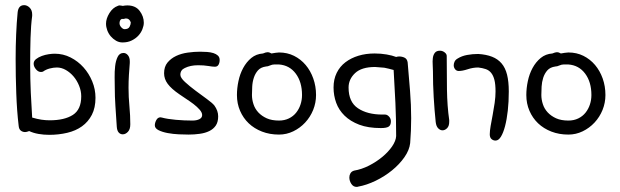

<svg xmlns="http://www.w3.org/2000/svg" viewBox="-20 -524 2417 749"><path d="M105.5 -461.9Q100.6 -425.8 99.1 -376Q97.7 -326.2 97.7 -272.5Q97.7 -216.8 100.1 -163.1Q102.5 -109.4 105.5 -65.4Q125 -59.6 141.6 -57.1Q158.2 -54.7 173.8 -54.7Q231.4 -54.7 264.2 -75.7Q296.9 -96.7 296.9 -148.4Q296.9 -168.9 288.6 -189.5Q280.3 -210 267.1 -225.6Q253.9 -241.2 236.8 -251Q219.7 -260.7 202.1 -260.7Q188.5 -260.7 173.8 -256.8Q159.2 -252.9 148.4 -245.1Q145.5 -243.2 139.6 -243.2Q128.9 -243.2 120.1 -253.9Q111.3 -264.6 111.3 -275.4Q111.3 -286.1 120.6 -293.5Q129.9 -300.8 143.1 -305.7Q156.2 -310.5 169.9 -312.5Q183.6 -314.5 193.4 -314.5Q226.6 -314.5 255.4 -299.8Q284.2 -285.2 305.7 -261.2Q327.1 -237.3 339.8 -206.5Q352.5 -175.8 352.5 -142.6Q352.5 -103.5 338.4 -76.2Q324.2 -48.8 299.8 -31.2Q275.4 -13.7 242.2 -5.9Q209 2 171.9 2Q150.4 2 130.4 -1.5Q110.4 -4.9 93.8 -12.7Q84 -8.8 78.1 -8.8Q68.4 -8.8 61 -14.6Q53.7 -20.5 52.7 -34.2Q45.9 -91.8 43.5 -159.2Q41 -226.6 41 -293.9Q41 -343.8 43 -389.6Q44.9 -435.5 48.8 -475.6Q51.8 -503.9 74.2 -503.9Q85.9 -503.9 95.7 -494.1Q105.5 -484.4 105.5 -467.8Z M486.3 -278.3Q484.4 -255.9 482.9 -231.4Q481.4 -207 481.4 -181.6Q481.4 -145.5 484.9 -109.4Q488.3 -73.2 488.3 -39.1Q488.3 -19.5 479 -9.8Q469.7 0 459 0Q449.2 0 442.9 -7.3Q436.5 -14.6 435.5 -30.3Q432.6 -74.2 430.2 -110.8Q427.7 -147.5 427.7 -184.6Q427.7 -199.2 427.2 -222.2Q426.8 -245.1 429.2 -266.1Q431.6 -287.1 439 -302.2Q446.3 -317.4 461.9 -317.4Q471.7 -317.4 479 -308.6Q486.3 -299.8 486.3 -285.2ZM439.5 -501Q443.4 -502.9 446.3 -502.9Q450.2 -502.9 453.6 -502Q457 -501 459 -501Q463.9 -502 467.8 -502.4Q471.7 -502.9 476.6 -502.9Q508.8 -502.9 524.9 -481.4Q541 -460 541 -435.5Q541 -423.8 535.6 -410.2Q530.3 -396.5 520 -385.3Q509.8 -374 494.1 -366.2Q478.5 -358.4 458 -358.4Q444.3 -358.4 432.6 -365.2Q420.9 -372.1 412.1 -382.3Q403.3 -392.6 398.4 -405.8Q393.6 -418.9 393.6 -431.6Q393.6 -451.2 406.7 -472.7Q419.9 -494.1 439.5 -501ZM462.9 -450.2H455.1Q450.2 -448.2 448.2 -443.4Q446.3 -438.5 446.3 -433.6Q446.3 -424.8 453.1 -417.5Q460 -410.2 465.8 -410.2Q480.5 -410.2 485.4 -419.4Q490.2 -428.7 490.2 -436.5Q485.4 -452.1 470.7 -452.1Q468.8 -452.1 462.9 -450.2Z M701.2 -258.8Q683.6 -251 683.6 -232.4Q683.6 -220.7 701.7 -204.1Q719.7 -187.5 742.7 -170.4Q765.6 -153.3 787.1 -137.7Q808.6 -122.1 816.4 -112.3Q831.1 -91.8 831.1 -70.3Q831.1 -47.9 821.8 -34.2Q812.5 -20.5 796.4 -12.7Q780.3 -4.9 759.3 -2Q738.3 1 715.8 1Q700.2 1 677.7 0Q655.3 -1 634.3 -4.9Q613.3 -8.8 598.6 -16.1Q584 -23.4 584 -35.2Q584 -44.9 589.8 -55.7Q595.7 -66.4 606.4 -66.4Q607.4 -66.4 608.4 -65.9Q609.4 -65.4 611.3 -65.4Q632.8 -59.6 666 -56.6Q699.2 -53.7 730.5 -53.7Q747.1 -53.7 757.8 -59.1Q768.6 -64.5 768.6 -75.2Q768.6 -85 758.8 -96.2Q749 -107.4 734.9 -118.2Q720.7 -128.9 705.6 -138.7Q690.4 -148.4 679.7 -156.2Q648.4 -177.7 634.3 -196.8Q620.1 -215.8 620.1 -238.3Q620.1 -263.7 633.3 -279.8Q646.5 -295.9 667 -305.7Q687.5 -315.4 712.4 -318.8Q737.3 -322.3 760.7 -322.3Q774.4 -322.3 788.1 -321.3Q801.8 -320.3 812.5 -316.9Q823.2 -313.5 830.1 -307.1Q836.9 -300.8 836.9 -290Q836.9 -279.3 832.5 -271.5Q828.1 -263.7 818.4 -263.7Q809.6 -263.7 792.5 -266.6Q775.4 -269.5 752.9 -269.5Q722.7 -269.5 701.2 -258.8Z M1005.9 -315.4Q1017.6 -320.3 1023.4 -320.3Q1031.2 -320.3 1039.1 -315.4Q1045.9 -316.4 1054.2 -317.9Q1062.5 -319.3 1068.4 -319.3Q1100.6 -319.3 1127 -306.2Q1153.3 -293 1172.4 -270.5Q1191.4 -248 1202.1 -217.8Q1212.9 -187.5 1212.9 -153.3Q1212.9 -123 1201.7 -95.2Q1190.4 -67.4 1170.4 -45.9Q1150.4 -24.4 1124 -11.7Q1097.7 1 1068.4 1Q1032.2 1 1002 -10.7Q971.7 -22.5 950.2 -43Q928.7 -63.5 916.5 -91.8Q904.3 -120.1 904.3 -153.3Q904.3 -179.7 910.2 -207.5Q916 -235.4 928.7 -258.8Q941.4 -282.2 960.4 -297.9Q979.5 -313.5 1005.9 -315.4ZM1017.6 -264.6Q997.1 -261.7 986.3 -249.5Q975.6 -237.3 970.2 -220.7Q964.8 -204.1 963.9 -186Q962.9 -168 962.9 -153.3Q962.9 -135.7 968.8 -117.7Q974.6 -99.6 987.8 -85.4Q1001 -71.3 1020.5 -62.5Q1040 -53.7 1068.4 -53.7Q1089.8 -53.7 1106.9 -62Q1124 -70.3 1135.3 -84.5Q1146.5 -98.6 1152.3 -116.2Q1158.2 -133.8 1158.2 -153.3Q1158.2 -204.1 1133.8 -236.8Q1109.4 -269.5 1068.4 -272.5H1049.8Q1042 -272.5 1033.2 -268.6Q1024.4 -264.6 1017.6 -264.6Z M1580.1 34.2Q1577.1 61.5 1557.6 89.4Q1538.1 117.2 1509.3 140.6Q1480.5 164.1 1445.3 181.2Q1410.2 198.2 1377 204.1Q1375 205.1 1371.1 205.1Q1358.4 205.1 1350.6 193.4Q1342.8 181.6 1342.8 168Q1342.8 159.2 1347.2 151.9Q1351.6 144.5 1361.3 141.6Q1390.6 136.7 1419.4 122.1Q1448.2 107.4 1471.7 87.9Q1495.1 68.4 1509.8 46.9Q1524.4 25.4 1525.4 6.8Q1525.4 -58.6 1522.5 -122.6Q1519.5 -186.5 1515.6 -251Q1505.9 -253.9 1497.1 -255.9Q1488.3 -257.8 1479.5 -259.8L1443.4 -262.7Q1390.6 -262.7 1365.2 -238.8Q1339.8 -214.8 1339.8 -182.6Q1339.8 -126 1376.5 -101.6Q1413.1 -77.1 1471.7 -77.1H1482.4Q1490.2 -77.1 1497.6 -69.3Q1504.9 -61.5 1504.9 -50.8Q1504.9 -36.1 1496.6 -30.3Q1488.3 -24.4 1465.8 -24.4Q1416 -24.4 1381.3 -37.6Q1346.7 -50.8 1324.2 -72.8Q1301.8 -94.7 1291.5 -123Q1281.2 -151.4 1281.2 -182.6Q1281.2 -214.8 1293.5 -239.7Q1305.7 -264.6 1327.6 -281.2Q1349.6 -297.9 1378.4 -306.6Q1407.2 -315.4 1441.4 -315.4Q1465.8 -315.4 1488.3 -311.5Q1510.7 -307.6 1525.4 -301.8Q1531.2 -303.7 1537.1 -303.7Q1548.8 -303.7 1558.6 -298.8Q1568.4 -293.9 1570.3 -280.3Q1575.2 -223.6 1579.6 -169.4Q1584 -115.2 1584 -62.5Q1584 -38.1 1583 -14.2Q1582 9.8 1580.1 34.2Z M1765.6 -295.9Q1781.2 -305.7 1802.2 -309.6Q1823.2 -313.5 1845.7 -313.5Q1877 -311.5 1899.4 -302.7Q1921.9 -293.9 1936.5 -276.9Q1951.2 -259.8 1958 -232.9Q1964.8 -206.1 1964.8 -167Q1964.8 -127 1960.9 -92.3Q1957 -57.6 1950.2 -31.7Q1943.4 -5.9 1934.1 9.3Q1924.8 24.4 1913.1 24.4Q1904.3 24.4 1897.5 18.6Q1890.6 12.7 1890.6 0Q1890.6 -12.7 1894 -32.7Q1897.5 -52.7 1901.9 -75.7Q1906.2 -98.6 1909.7 -122.6Q1913.1 -146.5 1913.1 -167Q1913.1 -195.3 1908.7 -212.4Q1904.3 -229.5 1896 -239.7Q1887.7 -250 1875 -254.4Q1862.3 -258.8 1845.7 -260.7Q1825.2 -260.7 1804.7 -253.9Q1784.2 -247.1 1769.5 -247.1Q1760.7 -247.1 1755.4 -253.9Q1750 -260.7 1750 -269.5Q1750 -276.4 1753.4 -283.7Q1756.8 -291 1765.6 -295.9ZM1722.7 -305.7Q1722.7 -241.2 1723.6 -175.3Q1724.6 -109.4 1732.4 -55.7V-48.8Q1732.4 -32.2 1724.1 -23.9Q1715.8 -15.6 1706.1 -15.6Q1697.3 -15.6 1689.5 -23.4Q1681.6 -31.2 1679.7 -47.9Q1674.8 -94.7 1671.9 -144.5Q1668.9 -194.3 1668.9 -247.1Q1668.9 -257.8 1668 -271.5Q1667 -285.2 1668.5 -297.4Q1669.9 -309.6 1676.3 -317.9Q1682.6 -326.2 1696.3 -326.2Q1706.1 -326.2 1714.4 -319.8Q1722.7 -313.5 1722.7 -305.7Z M2134.8 -315.4Q2146.5 -320.3 2152.3 -320.3Q2160.2 -320.3 2168 -315.4Q2174.8 -316.4 2183.1 -317.9Q2191.4 -319.3 2197.3 -319.3Q2229.5 -319.3 2255.9 -306.2Q2282.2 -293 2301.3 -270.5Q2320.3 -248 2331.1 -217.8Q2341.8 -187.5 2341.8 -153.3Q2341.8 -123 2330.6 -95.2Q2319.3 -67.4 2299.3 -45.9Q2279.3 -24.4 2252.9 -11.7Q2226.6 1 2197.3 1Q2161.1 1 2130.9 -10.7Q2100.6 -22.5 2079.1 -43Q2057.6 -63.5 2045.4 -91.8Q2033.2 -120.1 2033.2 -153.3Q2033.2 -179.7 2039.1 -207.5Q2044.9 -235.4 2057.6 -258.8Q2070.3 -282.2 2089.4 -297.9Q2108.4 -313.5 2134.8 -315.4ZM2146.5 -264.6Q2126 -261.7 2115.2 -249.5Q2104.5 -237.3 2099.1 -220.7Q2093.8 -204.1 2092.8 -186Q2091.8 -168 2091.8 -153.3Q2091.8 -135.7 2097.7 -117.7Q2103.5 -99.6 2116.7 -85.4Q2129.9 -71.3 2149.4 -62.5Q2168.9 -53.7 2197.3 -53.7Q2218.8 -53.7 2235.8 -62Q2252.9 -70.3 2264.2 -84.5Q2275.4 -98.6 2281.2 -116.2Q2287.1 -133.8 2287.1 -153.3Q2287.1 -204.1 2262.7 -236.8Q2238.3 -269.5 2197.3 -272.5H2178.7Q2170.9 -272.5 2162.1 -268.6Q2153.3 -264.6 2146.5 -264.6Z"/></svg>

Font: Hi Melody
Style: Regular
Weight: 400
Designer: YoonDesign Inc.
Foundry: YoonDesign Inc.
Version: Version 3.00